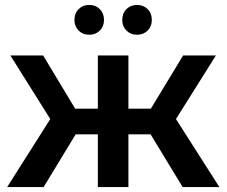

<svg xmlns="http://www.w3.org/2000/svg" viewBox="-20 -759 919 779"><path d="M591 -214H501V0H377V-214H287L157 0H9L184 -276L22 -534H155L285 -318H377V-534H501V-318H592L723 -534H856L694 -276L870 0H721ZM282 -678Q282 -705 299 -722Q316 -739 342 -739Q368 -739 385 -722Q402 -705 402 -678Q402 -652 385 -635Q368 -618 342 -618Q316 -618 299 -635Q282 -652 282 -678ZM476 -678Q476 -705 493 -722Q510 -739 536 -739Q562 -739 579 -722Q596 -705 596 -678Q596 -652 579 -635Q562 -618 536 -618Q510 -618 493 -635Q476 -652 476 -678Z"/></svg>

Font: mBank SemiBold
Style: Regular
Weight: 600
Designer: Julieta Ulanovsky
Foundry: Julieta Ulanovsky
Version: Version 7.200